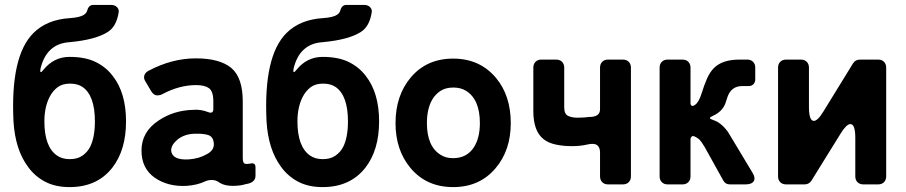

<svg xmlns="http://www.w3.org/2000/svg" viewBox="-20 -752 3693 783"><path d="M264 11Q205 11 163 -11.5Q121 -34 94 -72Q42 -142 35 -257Q22 -523 116 -617Q171 -672 264 -678Q309 -681 324 -693Q333 -699 336 -710Q342 -732 361 -732H433Q448 -732 457 -723Q466 -714 464 -702Q455 -644 420 -622Q371 -590 264 -580Q169 -574 145 -471Q143 -459 146 -458Q149 -457 156 -466Q199 -520 263.5 -520Q328 -520 370.5 -499Q413 -478 440 -442Q494 -373 494 -257Q494 -140 438 -68Q376 11 264 11ZM212 -118Q233 -103 264.5 -103Q296 -103 316.5 -117.5Q337 -132 348 -154Q367 -193 367 -257Q367 -362 317 -397Q297 -411 265.5 -411Q234 -411 214.5 -396Q195 -381 183 -358Q161 -316 161 -257Q161 -154 212 -118Z M741 6Q664 10 610 -28Q557 -66 557 -138Q557 -214 626 -260Q688 -302 767 -304Q799 -307 831 -294Q850 -288 850 -307V-338Q850 -380 832 -392.5Q814 -405 780 -405Q712 -405 644 -369Q634 -363 620.5 -363Q607 -363 596 -381L573 -420Q565 -432 568.5 -444Q572 -456 585 -463Q681 -514 778.5 -514Q876 -514 923 -475Q970 -436 970 -338V-108Q970 -87 978.5 -84.5Q987 -82 1001 -85Q1022 -90 1022 -69V-35Q1022 -7 982 -1Q960 6 928.5 6Q897 6 877 -6Q861 -18 845 -18Q829 -18 818 -13Q785 3 741 6ZM678 -137Q683 -98 750 -102Q792 -105 823 -123Q854 -139 852 -166.5Q850 -194 830 -201Q810 -208 771 -206.5Q732 -205 704 -183Q677 -160 678 -137Z M1296 11Q1237 11 1195 -11.5Q1153 -34 1126 -72Q1074 -142 1067 -257Q1054 -523 1148 -617Q1203 -672 1296 -678Q1341 -681 1356 -693Q1365 -699 1368 -710Q1374 -732 1393 -732H1465Q1480 -732 1489 -723Q1498 -714 1496 -702Q1487 -644 1452 -622Q1403 -590 1296 -580Q1201 -574 1177 -471Q1175 -459 1178 -458Q1181 -457 1188 -466Q1231 -520 1295.5 -520Q1360 -520 1402.5 -499Q1445 -478 1472 -442Q1526 -373 1526 -257Q1526 -140 1470 -68Q1408 11 1296 11ZM1244 -118Q1265 -103 1296.5 -103Q1328 -103 1348.5 -117.5Q1369 -132 1380 -154Q1399 -193 1399 -257Q1399 -362 1349 -397Q1329 -411 1297.5 -411Q1266 -411 1246.5 -396Q1227 -381 1215 -358Q1193 -316 1193 -257Q1193 -154 1244 -118Z M1828 11Q1719 11 1654 -67Q1593 -140 1593 -250Q1593 -362 1655 -436Q1720 -513 1828 -513Q1937 -513 2003 -434Q2063 -362 2063 -250Q2063 -139 2001 -66Q1936 11 1828 11ZM1828 -107Q1884 -107 1913 -152Q1937 -190 1937 -250Q1937 -347 1880 -382Q1859 -395 1828.5 -395Q1798 -395 1777.5 -382Q1757 -369 1744 -348Q1721 -310 1721 -250Q1721 -154 1778 -120Q1798 -107 1828 -107Z M2383 -275Q2427 -275 2427 -306V-476Q2427 -491 2436 -500Q2445 -509 2460 -509H2520Q2535 -509 2544 -500Q2553 -491 2553 -476V-33Q2553 -18 2544 -9Q2535 0 2520 0H2460Q2445 0 2436 -9Q2427 -18 2427 -33V-130Q2427 -152 2414.5 -160.5Q2402 -169 2374.5 -162.5Q2347 -156 2312 -156Q2277 -156 2246.5 -162.5Q2216 -169 2196 -185Q2155 -218 2155 -299V-476Q2155 -491 2164 -500Q2173 -509 2188 -509H2248Q2263 -509 2272 -500Q2281 -491 2281 -476V-314Q2281 -287 2296.5 -279.5Q2312 -272 2335.5 -272Q2359 -272 2383 -275Z M2670 -33V-476Q2670 -491 2679 -500Q2688 -509 2703 -509H2763Q2778 -509 2787 -500Q2796 -491 2796 -476V-332Q2796 -324 2800.5 -321Q2805 -318 2814 -324Q2830 -335 2841 -370.5Q2852 -406 2863.5 -432Q2875 -458 2892 -475Q2926 -509 2996 -509H3028Q3042 -509 3051 -500Q3060 -491 3060 -477V-428Q3060 -416 3052.5 -408.5Q3045 -401 3034 -401H3007Q2964 -401 2948 -360Q2944 -348 2938 -330Q2925 -296 2886 -279Q2875 -274 2875 -270.5Q2875 -267 2892.5 -261Q2910 -255 2927.5 -238.5Q2945 -222 2956 -202L3048 -49Q3062 -27 3054 -13.5Q3046 0 3020 0H2957Q2938 0 2929 -17L2854 -152Q2842 -173 2830 -185Q2808 -201 2802 -196Q2796 -191 2796 -183V-33Q2796 -18 2787 -9Q2778 0 2763 0H2703Q2688 0 2679 -9Q2670 -18 2670 -33Z M3153 -33V-476Q3153 -491 3162 -500Q3171 -509 3186 -509H3246Q3261 -509 3270 -500Q3279 -491 3279 -476V-316Q3279 -259 3299 -259Q3315 -259 3339 -299L3459 -494Q3469 -509 3487 -509H3561Q3576 -509 3585 -500Q3594 -491 3594 -476V-33Q3594 -18 3585 -9Q3576 0 3561 0H3501Q3486 0 3477 -9Q3468 -18 3468 -33V-190Q3468 -246 3448 -246Q3432 -246 3408 -207L3289 -15Q3279 0 3261 0H3186Q3171 0 3162 -9Q3153 -18 3153 -33Z"/></svg>

Font: Tsunagi Gothic Black
Style: Regular
Weight: 900
Designer: Yoshimichi Ohira
Foundry: Positype
Version: Version 1.001